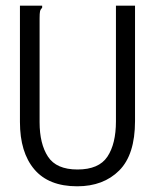

<svg xmlns="http://www.w3.org/2000/svg" viewBox="-20 -643 540 674"><path d="M251 11Q151 11 100.5 -48.5Q50 -108 50 -215V-623H128V-616Q122 -610 120.5 -603Q119 -596 119 -579V-214Q119 -138 148.5 -93Q178 -48 252 -48Q327 -48 357 -93Q387 -138 387 -217V-623H454V-218Q454 -100 398.5 -44.5Q343 11 251 11Z"/></svg>

Font: Inconsolata Nerd Font Mono
Style: Regular
Weight: 400
Monospace: yes
Designer: Raph Levien, Cyreal, Brenton Simpson
Foundry: Raph Levien, Cyreal, Google
Version: Version 3.000; ttfautohint (v1.8.3);Nerd Fonts 3.0.2